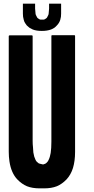

<svg xmlns="http://www.w3.org/2000/svg" viewBox="-20 -1035 520 1060"><path d="M394.5 -835Q394.5 -622.1 394.5 -196.3Q394.5 -145.5 382.8 -107.4Q371.1 -70.3 347.7 -44.9Q322.3 -18.6 293.9 -6.8Q264.6 4.9 223.6 4.9Q221.7 4.9 219.7 4.9Q217.8 4.9 216.8 4.9Q215.8 4.9 213.9 4.9Q210 4.9 206.1 4.9Q202.1 4.9 199.2 4.9Q158.2 4.9 128.9 -6.8Q100.6 -18.6 75.2 -44.9Q58.6 -62.5 47.9 -86.9Q37.1 -111.3 32.2 -143.6Q30.3 -156.2 29.3 -169.9Q28.3 -182.6 28.3 -197.3Q28.3 -277.3 28.3 -437.5Q28.3 -570.3 28.3 -835Q28.3 -837.9 30.3 -838.9Q31.2 -839.8 33.2 -839.8Q74.2 -839.8 155.3 -839.8Q157.2 -839.8 159.2 -838.9Q160.2 -837.9 160.2 -835Q160.2 -642.6 160.2 -256.8Q160.2 -238.3 162.1 -222.7Q163.1 -206.1 164.1 -193.4Q166 -180.7 168.9 -170.9Q171.9 -161.1 175.8 -153.3Q178.7 -146.5 183.6 -141.6Q188.5 -136.7 194.3 -132.8Q199.2 -130.9 205.1 -129.9Q210.9 -127.9 217.8 -127Q220.7 -127.9 223.6 -128.9Q226.6 -129.9 229.5 -130.9Q235.4 -133.8 240.2 -139.6Q245.1 -144.5 248 -151.4Q252 -159.2 254.9 -168.9Q257.8 -178.7 259.8 -190.4Q261.7 -202.1 262.7 -218.8Q263.7 -234.4 263.7 -252.9Q263.7 -447.3 263.7 -835.9Q263.7 -838.9 264.6 -839.8Q266.6 -840.8 268.6 -840.8Q308.6 -840.8 389.6 -840.8Q391.6 -840.8 393.6 -839.8Q394.5 -837.9 394.5 -835.9Q394.5 -835.9 394.5 -835ZM111.3 -924.8Q109.4 -933.6 107.4 -942.4Q106.4 -951.2 106.4 -960Q106.4 -978.5 106.4 -1014.6Q128.9 -1014.6 173.8 -1014.6Q173.8 -1003.9 173.8 -987.3Q174.8 -971.7 175.8 -964.8Q175.8 -959 177.7 -953.1Q179.7 -948.2 182.6 -943.4Q184.6 -938.5 187.5 -935.5Q190.4 -932.6 194.3 -930.7Q198.2 -927.7 203.1 -926.8Q207 -926.8 212.9 -926.8Q217.8 -926.8 221.7 -926.8Q226.6 -927.7 230.5 -930.7Q234.4 -932.6 237.3 -935.5Q240.2 -938.5 242.2 -943.4Q245.1 -948.2 247.1 -953.1Q249 -959 249 -964.8Q250 -971.7 251 -987.3Q251 -1003.9 251 -1014.6Q273.4 -1014.6 317.4 -1014.6Q317.4 -996.1 317.4 -960Q317.4 -951.2 316.4 -942.4Q314.5 -933.6 312.5 -924.8Q309.6 -916 304.7 -908.2Q300.8 -901.4 293.9 -894.5Q288.1 -887.7 280.3 -881.8Q271.5 -876 261.7 -872.1Q251 -868.2 238.3 -866.2Q226.6 -864.3 210.9 -864.3Q196.3 -864.3 183.6 -866.2Q170.9 -868.2 161.1 -872.1Q151.4 -877 142.6 -881.8Q134.8 -887.7 127.9 -894.5Q122.1 -901.4 118.2 -908.2Q113.3 -916 111.3 -924.8Z"/></svg>

Font: Typeface
Style: Regular
Weight: 400
Version: Version 1.0